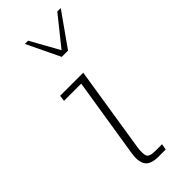

<svg xmlns="http://www.w3.org/2000/svg" viewBox="-205 -639 670 670"><g transform="rotate(-45 130.0 -304.0)"><path d="M135 0Q96 0 83.5 -19Q71 -38 77 -75L124 -371H39L42 -393H156L106 -76Q102 -48 106.5 -35Q111 -22 141 -22H174L170 0ZM142 -485 83 -608H99L158 -502L243 -608H260L173 -485Z"/></g></svg>

Font: Rokkitt SemiBold Thin
Style: Italic
Weight: 250
Italic angle: -9°
Version: Version 3.103